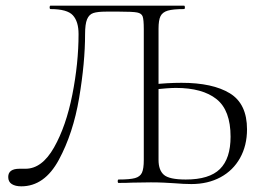

<svg xmlns="http://www.w3.org/2000/svg" viewBox="-20 -645 927 677"><path d="M9 -21Q9 -50 49 -50H70Q128 -50 170.5 -125Q213 -200 235 -311Q257 -422 257 -525Q257 -569 237 -591Q217 -613 158 -613Q155 -613 155 -619Q155 -625 158 -625H629Q632 -625 632 -619Q632 -613 629 -613Q590 -613 571.5 -607.5Q553 -602 546 -588Q539 -574 539 -544V-81Q539 -45 558 -28.5Q577 -12 635 -12Q718 -12 755.5 -49Q793 -86 793 -163Q793 -256 743.5 -295.5Q694 -335 600 -335Q575 -335 517 -329L516 -347Q570 -353 620 -353Q730 -353 790.5 -316Q851 -279 851 -189Q851 -132 826.5 -88Q802 -44 757.5 -20Q713 4 655 4Q629 4 593 1Q578 0 557.5 -1Q537 -2 512 -2L445 -1Q428 0 398 0Q395 0 395 -6Q395 -12 398 -12Q438 -12 456 -17Q474 -22 480.5 -36Q487 -50 487 -81V-542Q487 -576 483 -587Q479 -598 463.5 -601Q448 -604 401 -604H354Q324 -604 309 -599Q294 -594 287 -577Q280 -560 280 -525Q280 -424 259 -299.5Q238 -175 187.5 -81.5Q137 12 55 12Q34 12 21.5 4Q9 -4 9 -21Z"/></svg>

Font: Cormorant SC Light
Style: Regular
Weight: 300
Designer: Christian Thalmann (Catharsis Fonts)
Foundry: Catharsis Fonts
Version: Version 4.000